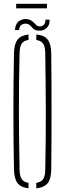

<svg xmlns="http://www.w3.org/2000/svg" viewBox="-20 -986 342 1010"><path d="M130 4.5Q89.5 0 72 -23.2Q54.5 -46.5 53.5 -93.5Q52 -175 51.2 -250.5Q50.5 -326 50.5 -399.8Q50.5 -473.5 51.2 -548.8Q52 -624 53.5 -705.5Q54.5 -753.5 72 -776.8Q89.5 -800 130 -804.5V-776Q105 -772.5 94.5 -756.8Q84 -741 83 -708Q81 -628 80.2 -552.8Q79.5 -477.5 79.5 -403Q79.5 -328.5 80.5 -251.5Q81.5 -174.5 83 -91.5Q84 -59 94.5 -43.5Q105 -28 130 -24ZM171 4.5V-24Q196 -28 206.8 -43.5Q217.5 -59 218 -91.5Q220 -174.5 220.5 -251.5Q221 -328.5 221 -403Q221 -477.5 220 -552.8Q219 -628 218 -708Q217.5 -741 206.8 -756.2Q196 -771.5 171 -776V-804.5Q213 -801 231 -777.5Q249 -754 249.5 -705.5Q250.5 -624 250.8 -548.5Q251 -473 251 -399.5Q251 -326 250.8 -250.5Q250.5 -175 249.5 -93.5Q249 -46 231 -22.8Q213 0.5 171 4.5ZM219 -882.5H241Q242.5 -855 225 -838.5Q207.5 -822 181 -825Q164.5 -826.5 156 -834.2Q147.5 -842 140.5 -850Q133.5 -858 121.5 -861Q110 -863.5 96.2 -857.2Q82.5 -851 80 -828H58.5Q61.5 -864.5 83 -877Q104.5 -889.5 127.5 -884.5Q139.5 -882 147.2 -876.2Q155 -870.5 160.5 -864.2Q166 -858 171.5 -853.2Q177 -848.5 185 -847.5Q202 -845.5 211 -856.2Q220 -867 219 -882.5ZM65 -966H227V-942H65Z"/></svg>

Font: Big Shoulders Stencil Display ExtraLight
Style: Regular
Weight: 250
Designer: Patric King
Foundry: XO Type Co
Version: Version 2.001